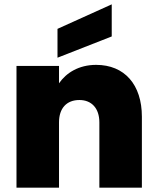

<svg xmlns="http://www.w3.org/2000/svg" viewBox="-20 -865 726 885"><path d="M245 -732V-599L495 -697V-845ZM438 0H634V-327C634 -475 554 -566 423 -566C343 -566 285 -529 252 -481V-561H56V0H252V-301C252 -366 287 -404 346 -404C402 -404 438 -366 438 -301Z"/></svg>

Font: SVN-Poppins ExtraBold
Style: Regular
Weight: 800
Designer: Ninad Kale (Devanagari), Jonny Pinhorn (Latin)
Foundry: Indian Type Foundry
Version: Version 3.002 2017; ttfautohint (v1.8.3)